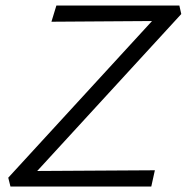

<svg xmlns="http://www.w3.org/2000/svg" viewBox="-20 -678 679 698"><path d="M18 0 10 -32 579 -652 599 -602 167 -599 185 -658H632L639 -627L69 -6L51 -56L543 -59L530 0Z"/></svg>

Font: Ysabeau
Style: Italic
Weight: 400
Italic angle: -12°
Designer: Christian Thalmann (Catharsis Fonts)
Version: Version 2.000;gftools[0.9.27.dev2+g8671c4b]